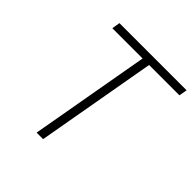

<svg xmlns="http://www.w3.org/2000/svg" viewBox="-184 -836 979 979"><g transform="rotate(45 306.0 -346.5)"><path d="M223.6 0H270.5L385.3 -649.4H604L611.8 -693.4H127.4L120.1 -649.4H338.4Z"/></g></svg>

Font: Cascadia Code PL ExtraLight
Style: Italic
Weight: 200
Italic angle: -10°
Monospace: yes
Designer: Aaron Bell
Foundry: Saja Typeworks
Version: Version 2404.023